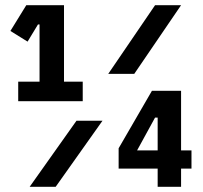

<svg xmlns="http://www.w3.org/2000/svg" viewBox="-20 -718 780 738"><path d="M50 -329V-404H132V-624H126L86 -558L20 -599L81 -698H226V-404H298V-329ZM396 -434 576 -698H676L496 -434ZM94 0 274 -254H374L194 0ZM586 0V-70H436V-148L564 -369H676V-140H716V-70H676V0ZM586 -266H576L507 -140H586Z"/></svg>

Font: IBM Plex Sans Cond
Style: Bold
Weight: 700
Width: 3
Designer: Mike Abbink, Paul van der Laan, Pieter van Rosmalen
Foundry: Bold Monday
Version: Version 1.3